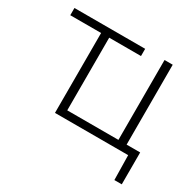

<svg xmlns="http://www.w3.org/2000/svg" viewBox="-140 -649 961 944"><g transform="rotate(30 340.5 -177.0)"><path d="M618 140 615.5 0H200V-453.5H25V-494.5H426.5V-453.5H246V-41H536.5V-494.5H583V-41H660V140Z"/></g></svg>

Font: Commissioner ExtraLight
Style: Regular
Weight: 200
Designer: Kostas Bartsokas
Foundry: Kostas Bartsokas
Version: Version 1.000; ttfautohint (v1.8.3)